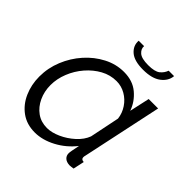

<svg xmlns="http://www.w3.org/2000/svg" viewBox="-190 -831 978 978"><g transform="rotate(45 299.0 -342.5)"><path d="M210 10Q152 10 110.5 -20Q69 -50 47 -100Q25 -150 25 -208Q25 -270 48.5 -327.5Q72 -385 112.5 -430.5Q153 -476 205 -503Q257 -530 314 -530Q377 -530 418 -495.5Q459 -461 476 -412L500 -521H568L476 -89Q475 -86 474.5 -82.5Q474 -79 474 -76Q474 -61 493 -60L480 0Q472 1 465.5 2Q459 3 453 3Q431 2 419 -9Q407 -20 407 -37Q407 -45 409.5 -58Q412 -71 418 -101Q378 -50 321.5 -20Q265 10 210 10ZM238 -50Q271 -50 310 -67.5Q349 -85 381.5 -114.5Q414 -144 427 -179L460 -340Q456 -375 436 -405Q416 -435 385.5 -452.5Q355 -470 320 -470Q275 -470 235 -448Q195 -426 163.5 -389.5Q132 -353 114 -308Q96 -263 96 -218Q96 -172 114 -133.5Q132 -95 163.5 -72.5Q195 -50 238 -50ZM374 -606Q310 -606 280.5 -632Q251 -658 254 -695H293Q291 -674 309.5 -657.5Q328 -641 376 -641Q423 -641 442.5 -656.5Q462 -672 470 -695H509Q506 -658 472 -632Q438 -606 374 -606Z"/></g></svg>

Font: Raleway
Style: Italic
Weight: 400
Italic angle: -12°
Designer: Matt McInerney, Pablo Impallari, Rodrigo Fuenzalida
Foundry: Matt McInerney, Pablo Impallari, Rodrigo Fuenzalida
Version: Version 4.026